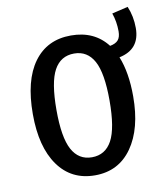

<svg xmlns="http://www.w3.org/2000/svg" viewBox="-73 -671 643 744"><g transform="rotate(-10 248.0 -298.5)"><path d="M414 -422Q440 -358 440 -264Q440 -137 387.5 -62.5Q335 12 242 12Q149 12 97 -61Q45 -134 45 -263Q45 -396 97 -467Q149 -538 243 -538Q335 -538 386 -472Q408 -476 418 -487.5Q428 -499 428 -522Q428 -560 416 -594L479 -609Q496 -569 496 -523Q496 -439 414 -422ZM347 -264Q347 -372 321 -419.5Q295 -467 243 -467Q190 -467 164 -419.5Q138 -372 138 -263Q138 -155 164 -107Q190 -59 242 -59Q295 -59 321 -107Q347 -155 347 -264Z"/></g></svg>

Font: Fira Sans Compressed
Style: Regular
Weight: 400
Width: 1
Designer: bBox Type GmbH & Carrois Corporate GbR & Edenspiekermann AG
Foundry: bBox Type GmbH & Carrois Corporate GbR & Edenspiekermann AG
Version: Version 4.301